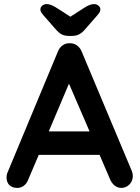

<svg xmlns="http://www.w3.org/2000/svg" viewBox="-20 -916 685 941"><path d="M575 5C603 5 631 -18 631 -54C631 -62 629 -70 626 -78L380 -664C370 -689 348 -704 324 -704C298 -706 275 -691 264 -664L15 -66C13 -59 12 -53 12 -47C12 -17 29 5 65 5C88 5 109 -10 118 -35L170 -157H468L520 -36C531 -11 551 5 575 5ZM333 -740C360 -740 377 -750 394 -769L457 -841C469 -855 472 -861 472 -871C472 -883 459 -896 441 -896C428 -896 413 -891 390 -876L325 -834L260 -876C238 -890 222 -896 209 -896C191 -896 178 -883 178 -871C178 -861 181 -855 193 -841L256 -769C273 -750 290 -740 317 -740ZM419 -272H219L318 -506Z"/></svg>

Font: Hotpoint
Style: Bold
Weight: 700
Designer: Andrew Paglinawan, Luciano Perondi, Riccardo Olocco
Foundry: CAST Cooperativa Anonima Servizi Tipografici
Version: Version 1.000;PS 2.1;hotconv 16.6.51;makeotf.lib2.5.65220